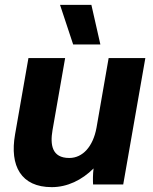

<svg xmlns="http://www.w3.org/2000/svg" viewBox="-20 -759 629 790"><path d="M193 11C257 11 317 -18 365 -66C362 -44 362 -15 363 0H487L578 -520H427L377 -233C363 -157 321 -109 265 -109C193 -109 186 -164 196 -223L248 -520H97L42 -206C19 -76 67 11 193 11ZM281 -576H393L356 -739H227Z"/></svg>

Font: Fixel Text 20240404
Style: Bold Italic
Weight: 700
Width: 4
Italic angle: -10°
Designer: AlfaBravo + MacPaw
Foundry: Kyrylo Tkachov, Marchela Mozhyna, Serhii Makarenko, Maria Weinstein, Zakhar Kryvoshyya
Version: Version 1.211;Glyphs 3.2 (3225)